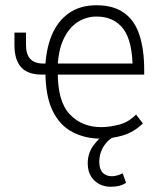

<svg xmlns="http://www.w3.org/2000/svg" viewBox="-20 -520 614 731"><path d="M365 8Q304 8 255.5 -17.5Q207 -43 180 -99Q153 -155 153 -247L164 -236H139Q86 -236 60.5 -264Q35 -292 35 -349V-396H79V-348Q79 -313 95.5 -295.5Q112 -278 146 -278H166L152 -255Q154 -329 176 -383.5Q198 -438 241 -469Q284 -500 348 -500Q412 -500 452.5 -471Q493 -442 511 -386.5Q529 -331 529 -254V-236H188L200 -247Q199 -134 245.5 -85Q292 -36 365 -36Q397 -36 433.5 -45.5Q470 -55 498 -84L524 -50Q490 -17 448 -4.5Q406 8 365 8ZM347 -457Q308 -457 275 -435.5Q242 -414 221.5 -370Q201 -326 199 -257L186 -278H505L485 -256Q485 -363 449.5 -410Q414 -457 347 -457ZM402 191Q364 191 339 167Q314 143 314 101Q314 63 337 32Q360 1 397 -23L415 0Q397 9 384 24.5Q371 40 364.5 58Q358 76 358 96Q358 124 371 137.5Q384 151 406 151Q415 151 426 148Q437 145 447 140L460 176Q450 183 435.5 187Q421 191 402 191Z"/></svg>

Font: Nunito Sans 7pt Condensed ExtraLight
Style: Regular
Weight: 250
Width: 3
Designer: Vernon Adams
Foundry: Vernon Adams
Version: Version 3.101;gftools[0.9.27]